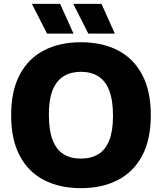

<svg xmlns="http://www.w3.org/2000/svg" viewBox="-20 -970 843 1000"><path d="M401.5 10Q291.5 10 209.8 -32Q128 -74 83 -158.5Q38 -243 38 -370Q38 -497 83 -581.5Q128 -666 209.8 -708Q291.5 -750 401.5 -750Q512 -750 593.8 -707.8Q675.5 -665.5 720.5 -581Q765.5 -496.5 765.5 -370Q765.5 -243.5 720.5 -159Q675.5 -74.5 593.5 -32.2Q511.5 10 401.5 10ZM401.5 -144Q455 -144 492.2 -167Q529.5 -190 549 -239Q568.5 -288 568.5 -366.5Q568.5 -448.5 548.8 -499Q529 -549.5 491.5 -572.8Q454 -596 401.5 -596Q349 -596 311.8 -573.2Q274.5 -550.5 254.5 -501.5Q234.5 -452.5 234.5 -373.5Q234.5 -291 254.2 -240.5Q274 -190 311.2 -167Q348.5 -144 401.5 -144ZM440 -795 361.5 -950H508.5L578 -795ZM225 -795 146 -950H293L363 -795Z"/></svg>

Font: Encode Sans SC ExtraBold
Style: Regular
Weight: 800
Version: Version 3.002